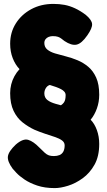

<svg xmlns="http://www.w3.org/2000/svg" viewBox="-20 -744 547 983"><path d="M260 219Q209 219 170.5 206Q132 193 105.5 175Q79 157 64.5 141.5Q50 126 45 120Q17 82 20.5 56.5Q24 31 61 -4Q98 -36 124.5 -28Q151 -20 181 11Q198 28 209 38Q220 48 230.5 51.5Q241 55 256 55Q272 55 284.5 50Q297 45 304 32.5Q311 20 311 0Q311 -15 297.5 -25Q284 -35 261.5 -42.5Q239 -50 211.5 -59Q184 -68 156 -80Q124 -95 95.5 -117.5Q67 -140 49.5 -176.5Q32 -213 32 -267Q32 -290 37.5 -312Q43 -334 54 -354Q65 -374 80 -390Q58 -413 45 -446.5Q32 -480 32 -520Q32 -578 61 -624Q90 -670 140 -697Q190 -724 253 -724Q284 -724 310.5 -719Q337 -714 364 -701.5Q391 -689 419 -668Q450 -642 451.5 -621Q453 -600 427 -563Q398 -521 372 -515.5Q346 -510 310 -534Q302 -540 294.5 -546Q287 -552 277 -555.5Q267 -559 250 -559Q239 -559 229 -555Q219 -551 213 -543Q207 -535 207 -524Q207 -503 222 -490.5Q237 -478 262 -470.5Q287 -463 317 -455.5Q347 -448 377 -435.5Q407 -423 432 -402Q457 -381 472.5 -346.5Q488 -312 488 -259Q488 -222 476 -188.5Q464 -155 444 -131Q464 -111 476 -78Q488 -45 488 -7Q488 56 464 99Q440 142 403.5 168.5Q367 195 328.5 207Q290 219 260 219ZM292 -205Q302 -212 307 -219Q312 -226 314 -235.5Q316 -245 316 -257Q316 -267 309.5 -274.5Q303 -282 292.5 -287.5Q282 -293 267 -298.5Q252 -304 235 -309Q222 -305 214.5 -292.5Q207 -280 207 -266Q207 -255 211 -246.5Q215 -238 222.5 -232Q230 -226 241 -221Q252 -216 264.5 -212.5Q277 -209 292 -205Z"/></svg>

Font: Fredoka SemiCondensed
Style: Bold
Weight: 700
Width: 4
Designer: Ben Nathan
Foundry: Milena B. Brandão, Ben Nathan
Version: Version 2.001